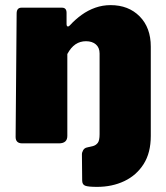

<svg xmlns="http://www.w3.org/2000/svg" viewBox="-20 -560 650 750"><path d="M412 -540Q482 -540 525.5 -496Q569 -452 569 -378V-29Q569 37 541 81Q513 125 465.5 147.5Q418 170 359 170Q325 170 313 165.5Q301 161 301 145L300 43Q300 35 305 26.5Q310 18 320 16L345 10Q355 7 362 -2Q369 -11 369 -36V-351Q369 -374 354.5 -386.5Q340 -399 316 -399Q293 -399 275 -387Q257 -375 243 -349V-29Q243 0 210 0H67Q41 0 41 -25L45 -507Q45 -530 64 -530H222Q240 -530 240 -510V-465Q240 -459 243.5 -457Q247 -455 253 -461Q274 -484 299 -502Q324 -520 352.5 -530Q381 -540 412 -540Z"/></svg>

Font: Libre Franklin Thin Black
Style: Regular
Weight: 900
Version: Version 3.000